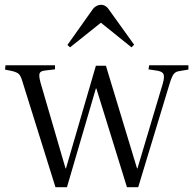

<svg xmlns="http://www.w3.org/2000/svg" viewBox="-20 -783 808 803"><path d="M212 0 76 -435Q71 -453 66 -463Q61 -473 52.5 -478Q44 -483 30 -486L1 -492L3 -510H210V-493L168 -488Q149 -486 145.5 -476Q142 -466 149 -439L254 -79H256L381 -508H423L553 -79H555L661 -434Q668 -459 664.5 -471Q661 -483 640 -487L601 -493L604 -510H768V-492L732 -486Q715 -484 707 -474Q699 -464 690 -435L558 0H511L383 -413H381L260 0ZM273 -585 262 -595 367 -743Q374 -753 383.5 -758Q393 -763 402 -763Q408 -763 414 -761Q420 -759 426 -754Q432 -749 439 -738L541 -596L530 -585L402 -688Z"/></svg>

Font: Literata 60pt Light
Style: Regular
Weight: 300
Designer: Latin by Veronika Burian and Jose Scaglione. Greek by Irene Vlachou. Cyrillic by Vera Evstafieva.
Foundry: TypeTogether
Version: Version 3.103;gftools[0.9.29]